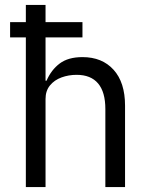

<svg xmlns="http://www.w3.org/2000/svg" viewBox="-20 -760 608 780"><path d="M165 0H85V-608H21V-670H85V-740H165V-670H315V-608H165V-432H169Q188 -476 222.5 -502Q257 -528 315 -528Q395 -528 441.5 -476.5Q488 -425 488 -331V0H408V-317Q408 -386 378.5 -421Q349 -456 291 -456Q259 -456 230 -445.5Q201 -435 183 -413Q165 -391 165 -358Z"/></svg>

Font: IBM Plex Sans
Style: Regular
Weight: 400
Designer: Mike Abbink, Paul van der Laan, Pieter van Rosmalen
Foundry: Bold Monday
Version: Version 3.201